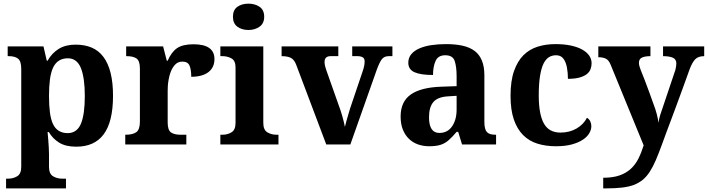

<svg xmlns="http://www.w3.org/2000/svg" viewBox="-20 -790 3871 1050"><path d="M13.2 240.2V187H24.9Q52.2 187 74.2 173.8Q96.2 160.6 96.2 122.1V-413.1Q96.2 -455.1 78.9 -469Q61.5 -482.9 28.8 -482.9H22V-536.1H217.8L235.8 -458H240.2Q263.2 -499 300.8 -522.5Q338.4 -545.9 393.1 -545.9Q442.9 -545.9 481.2 -529.8Q519.5 -513.7 545.4 -479Q598.1 -409.2 598.1 -266.1Q598.1 -123.5 546.4 -54.7Q496.1 12.2 397 12.2Q339.8 12.2 304.2 -9.5Q268.6 -31.2 247.1 -67.9H240.2Q241.2 -56.6 242.2 -45.4Q243.2 -34.2 244.1 -22.9Q245.6 -4.4 246.8 16.6Q248 37.6 248 53.2V122.1Q248 160.6 270 173.8Q292 187 318.8 187H340.8V240.2ZM350.1 -62Q400.4 -62 422.4 -112.8Q443.8 -164.1 443.8 -265.1Q443.8 -363.8 422.4 -418Q400.4 -471.2 351.1 -471.2Q293.5 -471.2 269.5 -418.5Q257.8 -392.1 252.9 -353.8Q248 -315.4 248 -266.1Q248 -214.4 252.9 -176Q257.8 -137.7 269.5 -112.3Q293 -62 350.1 -62Z M966.8 -53.2H999V0H665V-53.2H668Q705.6 -53.2 725.3 -67.1Q745.1 -81.1 745.1 -125V-415Q745.1 -457 726.8 -470Q708.5 -482.9 672.9 -482.9H669.9V-536.1H872.1L892.1 -458H897Q917.5 -505.4 948.2 -526.6Q979 -547.9 1038.1 -547.9Q1152.8 -547.9 1152.8 -466.8Q1152.8 -420.9 1119.6 -395.5Q1086.4 -370.1 1025.9 -370.1Q1025.9 -408.7 1016.6 -430.9Q1007.3 -453.1 977.1 -453.1Q951.7 -453.1 935.5 -434.3Q919.4 -415.5 911.1 -390.1Q905.3 -372.6 902.3 -355Q898.9 -336.9 897.9 -320.8Q897 -304.7 897 -293V-120.1Q897 -78.6 915 -65.9Q933.1 -53.2 966.8 -53.2Z M1253.9 -698.2Q1253.9 -735.4 1278.1 -752.7Q1302.2 -770 1338.9 -770Q1374.5 -770 1399.7 -752.7Q1424.8 -735.4 1424.8 -698.2Q1424.8 -662.1 1399.4 -644Q1374 -626 1338.9 -626Q1302.2 -626 1278.1 -644Q1253.9 -662.1 1253.9 -698.2ZM1185.1 0V-53.2H1196.8Q1224.1 -53.2 1246.1 -66.4Q1268.1 -79.6 1268.1 -118.2V-421.9Q1268.1 -458.5 1245.6 -470.7Q1223.1 -482.9 1196.8 -482.9H1185.1V-536.1H1419.9V-118.2Q1419.9 -79.6 1442.1 -66.4Q1464.4 -53.2 1491.2 -53.2H1502.9V0Z M1906.2 -536.1H2126V-482.9H2106Q2081.5 -482.9 2068.8 -467Q2056.2 -451.2 2041 -410.2L1896 0H1764.2L1600.1 -435.1Q1589.4 -463.9 1570.8 -473.4Q1552.2 -482.9 1520 -482.9V-536.1H1830.1V-482.9H1788.1Q1754.9 -482.9 1754.9 -451.2Q1754.9 -439 1758.1 -427.2Q1761.2 -415.5 1764.2 -407.2L1831.1 -217.8Q1843.3 -186 1852.3 -153.8Q1861.3 -121.6 1866.2 -96.2Q1868.7 -106.9 1874.5 -128.2Q1880.4 -149.4 1886.5 -169.7Q1892.6 -189.9 1895 -198.2L1962.9 -398.9Q1967.8 -412.6 1970.9 -426.5Q1974.1 -440.4 1974.1 -454.1Q1974.1 -470.7 1963.1 -476.8Q1952.1 -482.9 1935.1 -482.9H1906.2Z M2415 -487.8Q2376 -487.8 2362.1 -456.8Q2348.1 -425.8 2348.1 -379.9Q2280.8 -379.9 2246.8 -395Q2212.9 -410.2 2212.9 -446.8Q2212.9 -474.1 2229.2 -493.7Q2245.6 -513.2 2273.9 -525.4Q2301.8 -537.6 2339.1 -543.2Q2376.5 -548.8 2418.9 -548.8Q2471.7 -548.8 2511 -539.8Q2550.3 -530.8 2576.7 -510.7Q2628.9 -470.2 2628.9 -378.9V-124Q2628.9 -84.5 2641.8 -68.8Q2654.8 -53.2 2689 -53.2H2692.9V0H2506.8L2485.8 -68.8H2477.1Q2454.1 -41.5 2434.3 -23.9Q2414.6 -6.3 2390.1 1.7Q2365.7 9.8 2328.1 9.8Q2294.9 9.8 2266.6 0Q2238.3 -9.8 2216.8 -30.3Q2195.8 -50.3 2183.3 -80.8Q2170.9 -111.3 2170.9 -152.8Q2170.9 -234.4 2226.8 -273.4Q2282.7 -312.5 2395 -315.9L2477.1 -318.8V-374Q2477.1 -423.8 2466.8 -455.8Q2456.5 -487.8 2415 -487.8ZM2326.2 -148.9Q2326.2 -63 2382.8 -63Q2427.7 -63 2452.4 -99.1Q2477.1 -135.3 2477.1 -190.9V-266.1L2432.1 -263.2Q2374 -260.3 2350.1 -232.2Q2326.2 -204.1 2326.2 -148.9Z M3020 9.8Q2964.8 9.8 2919.2 -4.4Q2873.5 -18.6 2840.8 -51.3Q2808.1 -84 2790 -136.7Q2772 -189.5 2772 -266.1Q2772 -347.2 2791 -401.4Q2810.1 -455.6 2842.8 -488.3Q2876 -521 2920.7 -534.9Q2965.3 -548.8 3017.1 -548.8Q3065.4 -548.8 3102.5 -540.8Q3139.6 -532.7 3164.6 -518.6Q3215.3 -489.3 3215.3 -443.8Q3215.3 -427.7 3209.7 -412.4Q3204.1 -397 3189.9 -385.3Q3175.3 -373.5 3150.1 -366.2Q3125 -358.9 3085.9 -358.9Q3085.9 -392.1 3080.3 -421.6Q3074.7 -451.2 3060.8 -469.5Q3046.9 -487.8 3021 -487.8Q2999 -487.8 2981.9 -477.3Q2964.8 -466.8 2952.1 -441.4Q2939.9 -416 2933.1 -373.5Q2926.3 -331.1 2926.3 -267.1Q2926.3 -165.5 2954.1 -115.2Q2981.9 -64.9 3044.9 -64.9Q3094.7 -64.9 3133.1 -87.2Q3171.4 -109.4 3189.9 -146Q3202.1 -138.7 3208 -126.2Q3213.9 -113.8 3213.9 -100.1Q3213.9 -81.1 3202.6 -61.5Q3191.4 -42 3168 -26.4Q3144 -10.3 3107.4 -0.2Q3070.8 9.8 3020 9.8Z M3606 -482.9V-536.1H3831.1V-482.9Q3798.8 -482.9 3782.2 -466.1Q3765.6 -449.2 3751 -410.2Q3733.4 -360.4 3714.4 -308.8Q3695.3 -257.3 3676.3 -205.1Q3666 -177.2 3651.9 -139.6Q3637.7 -102.1 3623.8 -64.7Q3609.9 -27.3 3600.1 0Q3591.3 23.9 3583 45.2Q3574.7 66.4 3566.9 85Q3551.3 121.6 3533.9 148.4Q3516.6 175.3 3495.6 192.9Q3474.6 210 3446.8 221.2Q3418.9 231.4 3382.1 235.8Q3345.2 240.2 3295.9 240.2H3278.8V182.1Q3331.1 182.1 3367.7 169.4Q3404.3 156.7 3429.7 133.3Q3455.1 109.9 3471.4 77.1Q3487.8 44.4 3500 4.9L3319.8 -435.1Q3309.1 -461.9 3292.5 -469.5Q3275.9 -477.1 3252 -477.1V-536.1H3537.1V-482.9Q3507.8 -482.9 3491 -475.3Q3474.1 -467.8 3474.1 -445.8Q3474.1 -437.5 3477.5 -426Q3481 -414.6 3483.9 -407.2Q3493.7 -383.8 3507.1 -348.6Q3520.5 -313.5 3533 -279.1Q3545.4 -244.6 3552.7 -224.1Q3564.9 -192.9 3572 -165Q3579.1 -137.2 3581.1 -118.2Q3583 -136.7 3590.3 -160.4Q3597.7 -184.1 3603 -198.2L3668.9 -394Q3672.9 -402.8 3675.8 -418.7Q3678.7 -434.6 3678.7 -442.9Q3678.7 -465.8 3659.7 -474.4Q3640.6 -482.9 3606 -482.9Z"/></svg>

Font: Koh Santepheap
Style: Bold
Weight: 700
Designer: Danh Hong
Version: Version 2.002; ttfautohint (v1.8.3)